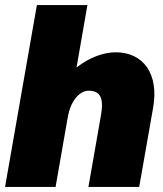

<svg xmlns="http://www.w3.org/2000/svg" viewBox="-25 -740 647 760"><path d="M-5 0H195L244 -280C254 -336 287 -381 326 -381C383 -381 383 -334 375 -286L325 0H526L581 -313C605 -448 542 -533 433 -533C388 -533 332 -515 278 -473L321 -720H121Z"/></svg>

Font: Fixel Text 20240404 Black
Style: Italic
Weight: 900
Width: 4
Italic angle: -10°
Designer: AlfaBravo + MacPaw
Foundry: Kyrylo Tkachov, Marchela Mozhyna, Serhii Makarenko, Maria Weinstein, Zakhar Kryvoshyya
Version: Version 1.211;Glyphs 3.2 (3225)